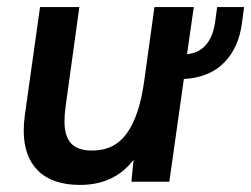

<svg xmlns="http://www.w3.org/2000/svg" viewBox="-20 -513 709 542"><path d="M47 -144Q47 -165 50 -187L93 -493H204L165 -211Q162 -190 162 -170Q162 -129 180.5 -108.5Q199 -88 240 -88Q304 -88 339 -138Q374 -188 387 -284L416 -493H527L508 -360Q577 -367 588 -456L593 -493H669L663 -448Q654 -378 612.5 -336Q571 -294 499 -290L458 0H351L357 -62Q303 9 206 9Q128 9 87.5 -31Q47 -71 47 -144Z"/></svg>

Font: Hanken Grotesk SemiBold
Style: Italic
Weight: 600
Italic angle: -8°
Designer: Alfredo Marco Pradil
Foundry: Hanken Design Co.
Version: Version 3.014